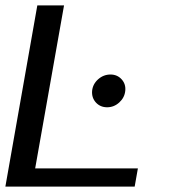

<svg xmlns="http://www.w3.org/2000/svg" viewBox="-21 -695 653 715"><path d="M-1 0 118 -675H217.5L110 -68H492.5L480.5 0ZM378 -295.5Q352.5 -295.5 336.2 -313.2Q320 -331 322 -356.5Q324.5 -382 344.5 -399.8Q364.5 -417.5 390.5 -417.5Q415.5 -417.5 431.8 -399.8Q448 -382 445.5 -357Q443 -331.5 423.2 -313.5Q403.5 -295.5 378 -295.5Z"/></svg>

Font: Anybody ExtraExpanded Regular
Style: Italic
Weight: 400
Width: 8
Italic angle: -10°
Designer: Tyler Finck
Foundry: Etcetera Type Company
Version: Version 1.010; ttfautohint (v1.8.3) -l 8 -r 50 -G 200 -x 14 